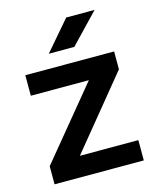

<svg xmlns="http://www.w3.org/2000/svg" viewBox="-107 -775 697 850"><g transform="rotate(-15 241.5 -350.0)"><path d="M37 0V-83L303 -406H37V-500H444V-418L178 -93H446V0ZM162 -565 278 -700H408L279 -565Z"/></g></svg>

Font: Figtree Light SemiBold
Style: Regular
Weight: 600
Version: Version 2.002